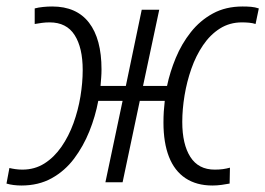

<svg xmlns="http://www.w3.org/2000/svg" viewBox="-33 -562 818 592"><path d="M33 10Q21 10 9 8.5Q-3 7 -13 4L-4 -44Q4 -42 14.5 -40.5Q25 -39 36 -39Q74 -39 104 -58Q134 -77 156.5 -109.5Q179 -142 193.5 -182Q208 -222 215 -264.5Q222 -307 222 -346Q222 -415 197 -454Q172 -493 120 -493Q108 -493 96.5 -491.5Q85 -490 74 -488V-536Q85 -539 99.5 -540.5Q114 -542 128 -542Q203 -542 241.5 -492Q280 -442 280 -348Q280 -335 279 -322.5Q278 -310 277 -297H355L404 -532H458L408 -297H482Q491 -340 509 -383.5Q527 -427 555.5 -463Q584 -499 623.5 -520.5Q663 -542 715 -542Q729 -542 741 -541Q753 -540 765 -536L755 -488Q746 -491 735 -492Q724 -493 713 -493Q675 -493 645 -474Q615 -455 593 -422.5Q571 -390 557 -350Q543 -310 536 -267.5Q529 -225 529 -186Q529 -117 554 -78Q579 -39 629 -39Q643 -39 654 -40.5Q665 -42 676 -45L675 4Q665 6 650.5 8Q636 10 622 10Q573 10 539 -12.5Q505 -35 488 -78.5Q471 -122 471 -184Q471 -202 472 -218Q473 -234 475 -251H398L345 0H292L345 -251H270Q261 -203 242.5 -157Q224 -111 195.5 -73Q167 -35 126.5 -12.5Q86 10 33 10Z"/></svg>

Font: Noto Sans Display Light
Style: Italic
Weight: 300
Italic angle: -12°
Designer: Monotype Design Team
Foundry: Monotype Imaging Inc.
Version: Version 2.003